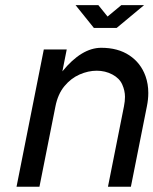

<svg xmlns="http://www.w3.org/2000/svg" viewBox="-20 -712 585 732"><path d="M130.4 0H43L147 -523.4H234.4L217.8 -439.9Q291 -529.8 366.2 -529.8Q429.7 -529.8 473.1 -501Q516.6 -472.2 534.7 -421.9Q545.4 -392.1 545.4 -357.4Q545.4 -333 540 -306.6L479 0H391.6L452.6 -306.6Q456.5 -326.2 456.5 -342.8Q456.5 -366.2 446 -389.9Q435.5 -413.6 408.4 -428Q381.3 -442.4 348.6 -442.4Q316.4 -442.4 283.4 -428Q250.5 -413.6 225.6 -383.5Q200.7 -353.5 191.4 -306.6ZM424.8 -605.5H337.9L268.1 -692.4H355L390.1 -648.9L442.4 -692.4H529.3Z"/></svg>

Font: Qaz
Style: Italic
Weight: 400
Italic angle: -11.25°
Designer: GGBotNet
Foundry: f0n7
Version: 0.70